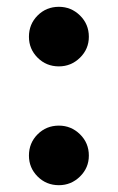

<svg xmlns="http://www.w3.org/2000/svg" viewBox="-20 -534 346 564"><path d="M65 -426Q65 -463 90.5 -488.5Q116 -514 153 -514Q189 -514 215 -488.5Q241 -463 241 -426Q241 -390 215 -364.5Q189 -339 153 -339Q116 -339 90.5 -364.5Q65 -390 65 -426ZM65 -77Q65 -114 90.5 -139.5Q116 -165 153 -165Q189 -165 215 -139.5Q241 -114 241 -77Q241 -41 215 -15.5Q189 10 153 10Q116 10 90.5 -15.5Q65 -41 65 -77Z"/></svg>

Font: Puffins on Iceburgs(2)
Style: on-Iceburgs-Bold
Weight: 700
Version: Version 1.0